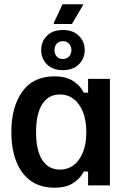

<svg xmlns="http://www.w3.org/2000/svg" viewBox="-20 -870 602 901"><path d="M235.8 10.8Q168.3 10.8 123.3 -22.1Q78.3 -55 55.8 -113.8Q33.3 -172.5 33.3 -250.8Q33.3 -368.3 84.6 -440Q135.8 -511.7 235.8 -511.7Q290 -511.7 324.2 -489.2Q358.3 -466.7 373.3 -435H393.3V-500H495.8V0H393.3V-65H373.3Q358.3 -34.2 324.6 -11.7Q290.8 10.8 235.8 10.8ZM260.8 -74.2Q317.5 -74.2 351.2 -122.1Q385 -170 385 -250Q385 -330 351.2 -378.3Q317.5 -426.7 260.8 -426.7Q207.5 -426.7 178.3 -381.2Q149.2 -335.8 149.2 -250Q149.2 -164.2 178.3 -119.2Q207.5 -74.2 260.8 -74.2ZM232.5 -757.5V-762.5L273.3 -850H369.2V-845L317.5 -757.5ZM275 -540.8Q227.5 -540.8 200.4 -567.9Q173.3 -595 173.3 -635Q173.3 -675 200.4 -702.1Q227.5 -729.2 275 -729.2Q322.5 -729.2 350 -702.1Q377.5 -675 377.5 -635Q377.5 -595 350 -567.9Q322.5 -540.8 275 -540.8ZM275 -593.3Q293.3 -593.3 304.2 -605.4Q315 -617.5 315 -635Q315 -652.5 304.2 -664.6Q293.3 -676.7 275 -676.7Q255.8 -676.7 245.8 -664.6Q235.8 -652.5 235.8 -635Q235.8 -617.5 245.8 -605.4Q255.8 -593.3 275 -593.3Z"/></svg>

Font: Familjen Grotesk GF Medium
Style: Regular
Weight: 500
Designer: Anders Wikstroem, Jonas Baeckman, Matilda Gysing, Kristian Moeller
Foundry: Familjen STHLM AB
Version: Version 2.000; Beta; Release 4; Build 6